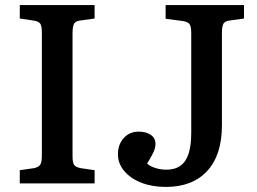

<svg xmlns="http://www.w3.org/2000/svg" viewBox="-20 -723 1014 757"><path d="M58 0V-52L114 -60Q133 -64 139 -74Q145 -84 145 -111V-595Q145 -621 138.5 -630Q132 -639 112 -642L58 -650V-703H353V-650L296 -642Q278 -640 272 -629.5Q266 -619 266 -591V-107Q266 -82 272 -73Q278 -64 298 -60L353 -52V0ZM634 14Q580 14 537.5 -2.5Q495 -19 470 -48.5Q445 -78 445 -115Q445 -142 456 -162Q467 -182 485 -193Q503 -204 526 -204Q557 -204 575 -191Q593 -178 593 -156Q593 -141 585.5 -124Q578 -107 560 -78Q572 -67 593 -60.5Q614 -54 636 -54Q670 -54 692 -70Q714 -86 724 -118.5Q734 -151 734 -200V-592Q734 -618 727.5 -627.5Q721 -637 701 -640L633 -649V-703H942V-650L885 -642Q868 -640 861.5 -630.5Q855 -621 855 -592V-229Q855 -112 797 -49Q739 14 634 14Z"/></svg>

Font: Literata 18pt Medium
Style: Regular
Weight: 500
Designer: Latin by Veronika Burian and Jose Scaglione. Greek by Irene Vlachou. Cyrillic by Vera Evstafieva.
Foundry: TypeTogether
Version: Version 3.103;gftools[0.9.29]